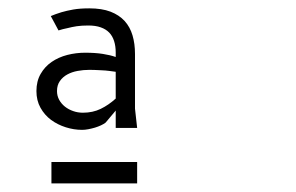

<svg xmlns="http://www.w3.org/2000/svg" viewBox="-20 -778 690 448"><path d="M100 -400H300V-350H100ZM300 -479.5H250V-520L226.5 -492Q222 -488.5 215.5 -485.5Q209 -482.5 201.5 -480.2Q194 -478 186.2 -476.5Q178.5 -475 171.5 -475Q152.5 -475 133.5 -481Q114.5 -487 99.2 -498.2Q84 -509.5 74.5 -526.5Q65 -543.5 65 -565.5Q65 -588.5 74.8 -605.5Q84.5 -622.5 100.5 -633.5Q116.5 -644.5 137 -649.8Q157.5 -655 178.5 -655Q202.5 -655 220 -652.2Q237.5 -649.5 250 -645V-655.5Q250 -670.5 246.2 -682.2Q242.5 -694 234.8 -702Q227 -710 215 -714.2Q203 -718.5 186 -718.5Q170.5 -718.5 159 -716.8Q147.5 -715 138 -712.5Q132 -711.5 126.8 -710Q121.5 -708.5 116.5 -707L98.5 -740.5Q109 -745 123.5 -749.5Q135.5 -753 151 -755.8Q166.5 -758.5 188.5 -758.5Q217.5 -758.5 237.8 -750.8Q258 -743 270.8 -729Q283.5 -715 289.2 -695.5Q295 -676 295 -652V-524.5ZM250 -610.5 235 -612.5Q231.5 -613 225.8 -613.5Q220 -614 213.2 -614.2Q206.5 -614.5 200 -614.8Q193.5 -615 188.5 -615Q174.5 -615 161 -612.5Q147.5 -610 137 -604.2Q126.5 -598.5 119.8 -589Q113 -579.5 113 -565.5Q113 -554.5 118 -545.2Q123 -536 131.5 -529.2Q140 -522.5 150.8 -518.8Q161.5 -515 173.5 -515Q196.5 -515 215 -524Q233.5 -533 250 -548Z"/></svg>

Font: B612 Mono
Style: Regular
Weight: 400
Version: Version 1.005